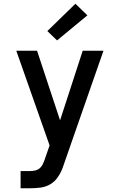

<svg xmlns="http://www.w3.org/2000/svg" viewBox="-20 -791 640 1026"><path d="M90 215V123H142Q156 123 170 119.5Q184 116 194.5 106Q205 96 210.5 82.5Q216 69 221 56V55Q221 55 221 55Q221 55 221 55L245 -14L67 -520H178L301 -148L422 -520H533L322 85Q320 91 318 96.5Q316 102 314 108Q304 134 288 157Q272 180 248 194Q224 208 196.5 211.5Q169 215 142 215ZM285 -575 233 -625 383 -771 447 -709Z"/></svg>

Font: Iosevka SS04 Semibold Extended
Style: Regular
Weight: 600
Width: 7
Monospace: yes
Designer: Belleve Invis
Foundry: Belleve Invis
Version: Version 19.0.0; ttfautohint (v1.8.4)